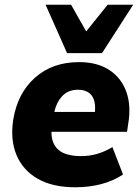

<svg xmlns="http://www.w3.org/2000/svg" viewBox="-20 -782 592 813"><path d="M23 0ZM299 11Q202 11 139 -25.5Q76 -62 49.5 -126.5Q23 -191 36 -275Q54 -387 128 -453Q202 -519 315 -519Q392 -519 443 -485.5Q494 -452 515 -393Q536 -334 523 -259L518 -224H198Q197 -175 227 -148Q257 -121 325 -121Q358 -121 390 -130Q422 -139 456 -159L501 -43Q458 -15 407 -2Q356 11 299 11ZM310 -402Q269 -402 244 -375.5Q219 -349 210 -308H382Q386 -356 367 -379Q348 -402 310 -402ZM264 -557 173 -762H281L345 -649L436 -762H544L412 -557Z"/></svg>

Font: Winston ExtraBold
Style: Italic
Weight: 800
Italic angle: -9°
Designer: Original fonts by Vernon Adams / Changes by Cristiano Sobral
Foundry: Original fonts by Vernon Adams / Changes by Cristiano Sobral
Version: Version 2.503;July 17, 2020;FontCreator 13.0.0.2655 64-bit